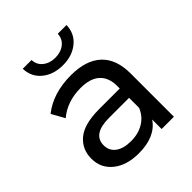

<svg xmlns="http://www.w3.org/2000/svg" viewBox="-203 -868 1005 1005"><g transform="rotate(-45 299.0 -365.5)"><path d="M129 -737H194Q195 -701 222.5 -679Q250 -657 291 -657Q332 -657 359.5 -679Q387 -701 388 -737H453Q451 -675 405.5 -638Q360 -601 291 -601Q222 -601 176.5 -638Q131 -675 129 -737ZM284 -535Q394 -535 452.5 -481Q511 -427 511 -320V0H420V-70Q369 6 246 6Q157 6 103.5 -37Q50 -80 50 -150Q50 -220 101 -262.5Q152 -305 263 -305H415V-324Q415 -386 379 -419Q343 -452 273 -452Q172 -452 105 -395L65 -467Q150 -535 284 -535ZM415 -162V-236H267Q145 -236 145 -154Q145 -114 176 -91Q207 -68 262 -68Q317 -68 357 -92.5Q397 -117 415 -162Z"/></g></svg>

Font: false
Style: Regular
Weight: 500
Designer: Julieta Ulanovsky
Foundry: Julieta Ulanovsky
Version: Version 7.222;hotconv 1.0.109;makeotfexe 2.5.65596